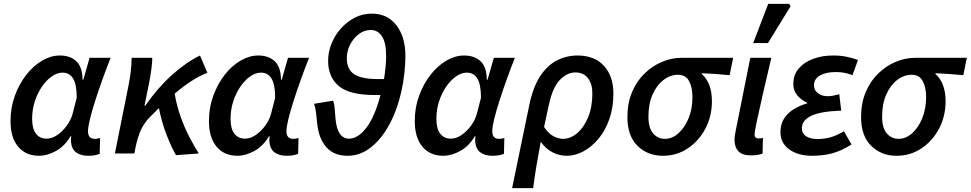

<svg xmlns="http://www.w3.org/2000/svg" viewBox="-20 -788 4985 986"><path d="M181 12Q112 12 73 -35Q34 -82 34 -166Q34 -236 56.5 -297Q79 -358 115.5 -404.5Q152 -451 197 -477Q242 -503 287 -503Q340 -503 371.5 -474Q403 -445 404 -379H408L440 -491H548Q527 -438 506.5 -381Q486 -324 469 -271Q452 -218 442 -177Q432 -136 432 -114Q432 -75 467 -75Q475 -75 481.5 -76.5Q488 -78 494 -79L492 2Q468 12 433 12Q396 12 371.5 -5Q347 -22 344 -65Q344 -69 344.5 -75Q345 -81 346 -88H342Q312 -37 267 -12.5Q222 12 181 12ZM219 -76Q247 -76 274 -94.5Q301 -113 322.5 -142Q344 -171 353 -204L374 -286Q374 -354 355.5 -384.5Q337 -415 301 -415Q274 -415 246.5 -396Q219 -377 196 -344Q173 -311 159 -268Q145 -225 145 -178Q145 -126 165 -101Q185 -76 219 -76Z M570 0 640 -349Q646 -378 651 -417Q656 -456 656 -491H762Q762 -470 758 -437.5Q754 -405 748 -374L722 -245H726Q788 -335 861.5 -401.5Q935 -468 1007 -503L1045 -414Q1007 -400 965.5 -373.5Q924 -347 877 -307Q887 -246 908 -187.5Q929 -129 954.5 -80.5Q980 -32 1001 0L884 9Q863 -26 837 -91.5Q811 -157 796 -233Q771 -209 745 -182Q720 -155 703.5 -120Q687 -85 676 -31L670 0Z M1200 12Q1131 12 1092 -35Q1053 -82 1053 -166Q1053 -236 1075.5 -297Q1098 -358 1134.5 -404.5Q1171 -451 1216 -477Q1261 -503 1306 -503Q1359 -503 1390.5 -474Q1422 -445 1423 -379H1427L1459 -491H1567Q1546 -438 1525.5 -381Q1505 -324 1488 -271Q1471 -218 1461 -177Q1451 -136 1451 -114Q1451 -75 1486 -75Q1494 -75 1500.5 -76.5Q1507 -78 1513 -79L1511 2Q1487 12 1452 12Q1415 12 1390.5 -5Q1366 -22 1363 -65Q1363 -69 1363.5 -75Q1364 -81 1365 -88H1361Q1331 -37 1286 -12.5Q1241 12 1200 12ZM1238 -76Q1266 -76 1293 -94.5Q1320 -113 1341.5 -142Q1363 -171 1372 -204L1393 -286Q1393 -354 1374.5 -384.5Q1356 -415 1320 -415Q1293 -415 1265.5 -396Q1238 -377 1215 -344Q1192 -311 1178 -268Q1164 -225 1164 -178Q1164 -126 1184 -101Q1204 -76 1238 -76Z M1921 -382H1952Q1957 -414 1960 -443.5Q1963 -473 1963 -500Q1963 -569 1941.5 -601.5Q1920 -634 1885 -634Q1850 -634 1822 -612.5Q1794 -591 1777.5 -558Q1761 -525 1761 -490Q1761 -432 1798.5 -407Q1836 -382 1921 -382ZM1765 12Q1695 12 1656 -32Q1617 -76 1609 -153Q1606 -187 1602.5 -212.5Q1599 -238 1593 -255L1691 -271Q1696 -258 1698.5 -233Q1701 -208 1703 -178Q1712 -76 1773 -76Q1818 -76 1861 -131.5Q1904 -187 1934 -300H1905Q1775 -300 1720 -346Q1665 -392 1665 -476Q1665 -520 1682 -563Q1699 -606 1730 -641Q1761 -676 1801.5 -697Q1842 -718 1889 -718Q1970 -718 2016 -658Q2062 -598 2062 -500Q2062 -460 2056.5 -411Q2051 -362 2042 -322Q2021 -226 1980.5 -150.5Q1940 -75 1885 -31.5Q1830 12 1765 12Z M2257 12Q2188 12 2149 -35Q2110 -82 2110 -166Q2110 -236 2132.5 -297Q2155 -358 2191.5 -404.5Q2228 -451 2273 -477Q2318 -503 2363 -503Q2416 -503 2447.5 -474Q2479 -445 2480 -379H2484L2516 -491H2624Q2603 -438 2582.5 -381Q2562 -324 2545 -271Q2528 -218 2518 -177Q2508 -136 2508 -114Q2508 -75 2543 -75Q2551 -75 2557.5 -76.5Q2564 -78 2570 -79L2568 2Q2544 12 2509 12Q2472 12 2447.5 -5Q2423 -22 2420 -65Q2420 -69 2420.5 -75Q2421 -81 2422 -88H2418Q2388 -37 2343 -12.5Q2298 12 2257 12ZM2295 -76Q2323 -76 2350 -94.5Q2377 -113 2398.5 -142Q2420 -171 2429 -204L2450 -286Q2450 -354 2431.5 -384.5Q2413 -415 2377 -415Q2350 -415 2322.5 -396Q2295 -377 2272 -344Q2249 -311 2235 -268Q2221 -225 2221 -178Q2221 -126 2241 -101Q2261 -76 2295 -76Z M2610 178 2698 -248Q2717 -340 2753.5 -396Q2790 -452 2839.5 -477.5Q2889 -503 2946 -503Q3033 -503 3081.5 -450Q3130 -397 3130 -308Q3130 -236 3109.5 -177Q3089 -118 3054 -76Q3019 -34 2976.5 -11Q2934 12 2890 12Q2853 12 2818 -5.5Q2783 -23 2757 -60Q2745 5 2735.5 60Q2726 115 2718 178ZM2871 -75Q2910 -75 2944.5 -104.5Q2979 -134 3000.5 -186.5Q3022 -239 3022 -308Q3022 -358 2999 -387Q2976 -416 2935 -416Q2892 -416 2855 -377.5Q2818 -339 2799 -251L2774 -136Q2798 -100 2824 -87.5Q2850 -75 2871 -75Z M3384 12Q3306 12 3254 -39Q3202 -90 3202 -186Q3202 -259 3226 -315.5Q3250 -372 3290.5 -411Q3331 -450 3380 -470.5Q3429 -491 3478 -491H3745L3727 -402Q3654 -409 3584 -412V-408Q3609 -386 3622.5 -351Q3636 -316 3636 -268Q3636 -191 3602.5 -127.5Q3569 -64 3512 -26Q3455 12 3384 12ZM3395 -75Q3432 -75 3464 -103.5Q3496 -132 3516 -180.5Q3536 -229 3536 -290Q3536 -340 3518.5 -372Q3501 -404 3462 -404Q3422 -404 3387 -377Q3352 -350 3331 -302Q3310 -254 3310 -189Q3310 -131 3334 -103Q3358 -75 3395 -75Z M3835 10Q3792 10 3772 -11.5Q3752 -33 3752 -70Q3752 -92 3759 -121L3833 -491H3941Q3916 -385 3896.5 -300Q3877 -215 3866 -162.5Q3855 -110 3855 -98Q3855 -86 3861 -81.5Q3867 -77 3876 -77Q3881 -77 3886 -77.5Q3891 -78 3898 -80L3896 1Q3885 5 3870 7.5Q3855 10 3835 10ZM3848 -567 3925 -768H4033L4040 -756L3924 -567Z M4150 12Q4079 12 4033.5 -20.5Q3988 -53 3988 -110Q3988 -151 4007 -180Q4026 -209 4057.5 -228Q4089 -247 4125 -257V-261Q4097 -272 4075.5 -297Q4054 -322 4054 -356Q4054 -404 4082 -436.5Q4110 -469 4156.5 -486Q4203 -503 4257 -503Q4295 -503 4325.5 -497Q4356 -491 4386 -480L4358 -402Q4334 -411 4314.5 -414.5Q4295 -418 4272 -418Q4221 -418 4190.5 -400Q4160 -382 4160 -350Q4160 -325 4180 -309.5Q4200 -294 4230 -294Q4245 -294 4259.5 -297Q4274 -300 4290 -304L4300 -220Q4191 -216 4144.5 -192.5Q4098 -169 4098 -130Q4098 -102 4120 -88Q4142 -74 4179 -74Q4214 -74 4245.5 -83Q4277 -92 4314 -114L4353 -46Q4300 -13 4253.5 -0.5Q4207 12 4150 12Z M4584 12Q4506 12 4454 -39Q4402 -90 4402 -186Q4402 -259 4426 -315.5Q4450 -372 4490.5 -411Q4531 -450 4580 -470.5Q4629 -491 4678 -491H4945L4927 -402Q4854 -409 4784 -412V-408Q4809 -386 4822.5 -351Q4836 -316 4836 -268Q4836 -191 4802.5 -127.5Q4769 -64 4712 -26Q4655 12 4584 12ZM4595 -75Q4632 -75 4664 -103.5Q4696 -132 4716 -180.5Q4736 -229 4736 -290Q4736 -340 4718.5 -372Q4701 -404 4662 -404Q4622 -404 4587 -377Q4552 -350 4531 -302Q4510 -254 4510 -189Q4510 -131 4534 -103Q4558 -75 4595 -75Z"/></svg>

Font: Source Sans 3 Semibold
Style: Italic
Weight: 600
Italic angle: -11°
Designer: Paul D. Hunt
Foundry: Adobe
Version: Version 3.052;hotconv 1.1.0;makeotfexe 2.6.0